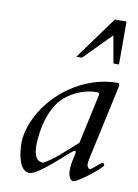

<svg xmlns="http://www.w3.org/2000/svg" viewBox="-83 -764 601 835"><g transform="rotate(10 218.0 -346.0)"><path d="M300.3 15.1C318.8 15.1 419.9 -64.5 419.9 -76.2C419.9 -81.5 417 -85 412.1 -85C401.4 -85 372.6 -49.3 360.8 -49.3C354.5 -49.3 348.1 -59.1 348.1 -67.9C348.1 -73.7 350.1 -87.9 350.1 -87.9L423.8 -425.8C423.8 -431.6 423.8 -439.5 415.5 -439.5C268.6 -439.5 125 -337.9 69.3 -202.6C58.1 -175.3 48.8 -141.6 48.8 -111.8C48.8 -77.1 55.7 13.2 105 13.2C142.6 13.2 246.1 -89.8 273.4 -110.4C277.8 -113.8 281.2 -115.7 284.2 -115.7C288.1 -115.7 288.1 -110.8 288.1 -107.9C285.2 -84 276.4 -68.8 276.4 -26.4C276.4 -12.2 280.3 4.4 291 13.2C293.5 15.1 296.4 15.1 300.3 15.1ZM114.3 -116.7C117.2 -176.8 129.4 -240.7 161.6 -292.5C195.3 -347.2 268.6 -383.8 332 -383.8C337.9 -383.8 345.2 -382.8 345.2 -376L296.9 -153.8C232.9 -97.2 198.7 -63 156.2 -41C116.2 -41 114.3 -88.9 114.3 -116.7ZM361.3 -639.6 382.8 -519H407.2V-708.5H355.5L218.8 -520H243.2Z"/></g></svg>

Font: Cardo
Style: Italic
Weight: 400
Designer: David J. Perry
Foundry: David J. Perry
Version: Version 0.99